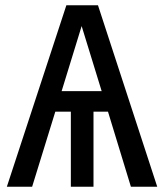

<svg xmlns="http://www.w3.org/2000/svg" viewBox="-20 -709 623 729"><path d="M102 0 190 -285H249V0H335V-285H390L477 0H577L352 -689H232L6 0ZM214 -363 290 -610 366 -363Z"/></svg>

Font: FiraGO Unicode
Style: Regular
Weight: 400
Designer: bBox Type
Foundry: bBox Type GmbH
Version: Version 1.001;PS 001.001;hotconv 1.0.88;makeotf.lib2.5.64775